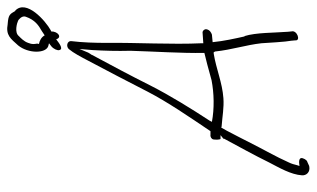

<svg xmlns="http://www.w3.org/2000/svg" viewBox="-194 -658 882 535"><g transform="rotate(-90 247.5 -390.0)"><path d="M27 10C26 22 36 34 53 30L64 25C68 24 69 22 72 18C82 0 65 1 53 3L55 -3C57 -11 59 -19 63 -27C79 -63 99 -97 117 -133C128 -154 139 -177 151 -199L160 -215L163 -214C191 -212 216 -207 242 -209C285 -212 323 -229 366 -236H370L372 -232C377 -185 390 -147 395 -103C396 -87 399 -34 402 -20L403 -9V-8C402 7 432 -4 428 -19L427 -29C424 -67 425 -118 415 -150H414C408 -177 401 -208 398 -239L419 -241C425 -243 432 -247 434 -256C435 -262 429 -268 424 -267L395 -265V-269C391 -354 397 -450 396 -534C396 -567 397 -601 401 -634C401 -644 387 -648 379 -640C368 -627 357 -606 346 -585C318 -532 289 -477 260 -420C231 -364 189 -303 152 -248L150 -245H140C134 -246 128 -242 127 -237C126 -231 126 -221 128 -217H139L129 -209V-207C107 -166 83 -123 63 -82C48 -53 29 -21 27 10ZM176 -241 179 -247C213 -299 249 -357 277 -412C305 -468 335 -524 363 -576V-577C366 -580 367 -583 369 -586L379 -610L376 -574C374 -538 373 -507 374 -468C372 -400 367 -328 368 -262C356 -259 347 -257 336 -254L292 -242C256 -235 213 -234 176 -241ZM428 -689 431 -690C458 -705 518 -758 486 -789H485C476 -805 473 -808 450 -810H449C417 -816 408 -802 389 -781C366 -753 366 -704 387 -697L395 -695L386 -688C379 -682 374 -671 376 -666C379 -653 398 -669 406 -675C411 -658 428 -669 428 -689ZM396 -753C400 -765 410 -774 415 -779C425 -792 452 -784 458 -781C459 -781 473 -771 469 -760C460 -734 445 -724 429 -715L417 -707C412 -716 403 -721 393 -723L394 -728C393 -735 391 -741 396 -753ZM429 -715H428Z"/></g></svg>

Font: Stray Cat
Style: LtCnObl
Weight: 300
Version: Version 1.0